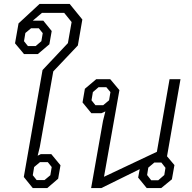

<svg xmlns="http://www.w3.org/2000/svg" viewBox="-20 -964 982 984"><path d="M102 -57 198 -605 328 -743 347 -851 309 -898H195L148 -858H202L245 -805L233 -737L174 -687H103L57 -742L75 -844L183 -944H337L402 -864L379 -731L253 -598L184 -211L173 -166L189 -174H243L290 -117L278 -48L222 0H148ZM163 -728 192 -753 199 -794 179 -819H139L110 -795L103 -753L123 -728ZM208 -41 238 -66 245 -108 225 -133H185L155 -108L148 -66L168 -41Z M836 -163 874 -118 861 -45 806 0H732L688 -54L696 -97L499 0H447L508 -345L520 -393L500 -384H448L403 -439L415 -509L473 -558H545L592 -502L513 -58L784 -186L849 -558H905ZM539 -450 546 -492 525 -517H485L456 -492L449 -450L469 -425H509ZM828 -104 807 -131H771L740 -105L734 -67L755 -40H791L822 -67Z"/></svg>

Font: Chakra Petch Light
Style: Italic
Weight: 300
Italic angle: -10°
Designer: Katatrad Aksorn Co.,Ltd.
Foundry: Cadson Demak Co.,Ltd.
Version: Version 1.000; ttfautohint (v1.6)